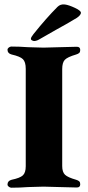

<svg xmlns="http://www.w3.org/2000/svg" viewBox="-20 -872 409 895"><path d="M15 -12Q15 -29 34 -34Q73 -42 86.5 -54.5Q100 -67 100 -97V-551Q100 -583 87 -596Q74 -609 34 -618Q15 -623 15 -640Q15 -646 21 -650.5Q27 -655 33 -655Q70 -655 111 -652Q165 -650 183 -650Q202 -650 258 -652Q316 -654 338 -654Q354 -654 354 -639Q354 -630 349.5 -625.5Q345 -621 335 -618Q294 -606 282 -593Q270 -580 270 -550V-98Q270 -70 283 -57.5Q296 -45 335 -34Q345 -31 349.5 -26.5Q354 -22 354 -13Q354 2 338 2Q316 2 258 0Q202 -2 183 -2Q165 -2 111 0Q71 3 33 3Q27 3 21 -1.5Q15 -6 15 -12ZM124 -691Q124 -698 136 -713Q196 -788 248 -840Q262 -854 283 -851Q300 -849 330 -835Q360 -821 357 -810Q354 -799 337 -788Q289 -759 241 -733L164 -689Q156 -684 148 -682Q140 -680 137 -681Q124 -684 124 -691Z"/></svg>

Font: EB Garamond ExtraBold
Style: Regular
Weight: 800
Designer: Georg Duffner and Octavio Pardo
Foundry: Georg Duffner
Version: Version 1.000